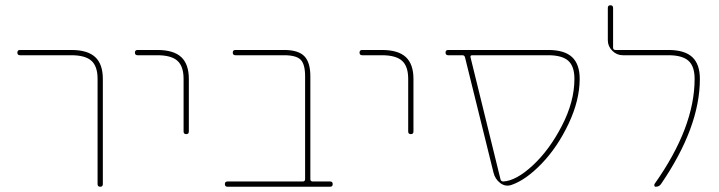

<svg xmlns="http://www.w3.org/2000/svg" viewBox="-20 -710 2732 730"><path d="M56 -500Q46 -500 46 -510Q46 -520 56 -520H251Q313 -520 342 -493Q371 -466 371 -410V-10Q371 0 361 0Q351 0 351 -10V-410Q351 -458 327.5 -479Q304 -500 251 -500Z M503 -500Q493 -500 493 -510Q493 -520 503 -520H578Q640 -520 669 -493Q698 -466 698 -410V-210Q698 -200 688 -200Q678 -200 678 -210V-410Q678 -458 654.5 -479Q631 -500 578 -500Z M845 0Q835 0 835 -10Q835 -20 845 -20H1131Q1140 -20 1140 -29V-420Q1140 -466 1123 -483Q1106 -500 1060 -500H875Q865 -500 865 -510Q865 -520 875 -520H1060Q1114 -520 1137 -496.5Q1160 -473 1160 -420V-29Q1160 -20 1169 -20H1235Q1245 -20 1245 -10Q1245 0 1235 0Z M1357 -500Q1347 -500 1347 -510Q1347 -520 1357 -520H1432Q1494 -520 1523 -493Q1552 -466 1552 -410V-210Q1552 -200 1542 -200Q1532 -200 1532 -210V-410Q1532 -458 1508.5 -479Q1485 -500 1432 -500Z M1776 -500Q1767 -500 1769 -492L1883 -28Q1885 -20 1894 -20Q1943 -23 2006 -81.5Q2069 -140 2116.5 -232Q2164 -324 2164 -410Q2164 -458 2140.5 -479Q2117 -500 2064 -500ZM1684 -500Q1674 -500 1674 -510Q1674 -520 1684 -520H2064Q2126 -520 2155 -493Q2184 -466 2184 -410Q2184 -329 2142 -240Q2100 -151 2040 -88.5Q1980 -26 1925 -7Q1902 1 1882 -14Q1862 -29 1856 -55L1748 -492Q1746 -500 1738 -500Z M2348 -500Q2325 -500 2308 -517Q2291 -534 2291 -557V-680Q2291 -690 2301 -690Q2311 -690 2311 -680V-529Q2311 -520 2320 -520H2521Q2583 -520 2612 -493Q2641 -466 2641 -410Q2641 -226 2493 -10Q2486 0 2473 0Q2469 0 2468 -4Q2467 -8 2469 -11Q2621 -226 2621 -410Q2621 -458 2597.5 -479Q2574 -500 2521 -500Z"/></svg>

Font: Rounded Mplus 1c Thin
Style: Regular
Weight: 250
Version: Version 1.059.20150529